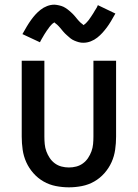

<svg xmlns="http://www.w3.org/2000/svg" viewBox="-20 -790 590 822"><path d="M275 12Q247 12 219 6.5Q191 1 166.5 -13Q142 -27 123 -48.5Q104 -70 92.5 -95.5Q81 -121 77 -149Q73 -177 73 -205V-530H170V-205Q170 -189 171.5 -173Q173 -157 178.5 -142Q184 -127 193 -113.5Q202 -100 215 -90.5Q228 -81 243.5 -77Q259 -73 275 -73Q291 -73 306.5 -77Q322 -81 335 -90.5Q348 -100 357 -113.5Q366 -127 371.5 -142Q377 -157 378.5 -173Q380 -189 380 -205V-530H477V-205Q477 -177 473 -149Q469 -121 457.5 -95.5Q446 -70 427 -48.5Q408 -27 383.5 -13Q359 1 331 6.5Q303 12 275 12ZM337 -607Q332 -607 327 -607.5Q322 -608 317 -609.5Q312 -611 307.5 -612.5Q303 -614 298.5 -616Q294 -618 289.5 -620.5Q285 -623 281.5 -626Q278 -629 274 -632.5Q270 -636 266 -639.5Q262 -643 258.5 -646.5Q255 -650 252 -653.5Q249 -657 246 -660.5Q243 -664 239.5 -668.5Q236 -673 232 -677Q228 -681 225 -684Q222 -687 217.5 -690Q213 -693 213 -695H214L211 -693Q207 -691 204.5 -688.5Q202 -686 199.5 -683.5Q197 -681 195.5 -679Q194 -677 192.5 -675.5Q191 -674 189.5 -671.5Q188 -669 186.5 -667Q185 -665 183 -662.5Q181 -660 179.5 -657.5Q178 -655 176 -652Q174 -649 172 -646Q170 -643 168 -639.5Q166 -636 164 -632.5Q162 -629 159.5 -625Q157 -621 155 -617Q153 -613 151 -609L76 -644Q86 -662 95 -677Q104 -692 113 -704.5Q122 -717 131.5 -727.5Q141 -738 153.5 -748Q166 -758 181.5 -764Q197 -770 213 -770Q218 -770 223 -769Q228 -768 233 -767Q238 -766 242.5 -764.5Q247 -763 251.5 -761Q256 -759 260.5 -756Q265 -753 268.5 -750.5Q272 -748 276 -744.5Q280 -741 284 -737.5Q288 -734 291.5 -730.5Q295 -727 298 -723.5Q301 -720 304 -716.5Q307 -713 310.5 -708.5Q314 -704 318 -700Q322 -696 325 -693Q328 -690 332.5 -687Q337 -684 337 -682V-681H336Q336 -682 339.5 -684Q343 -686 345.5 -688.5Q348 -691 350.5 -693.5Q353 -696 354.5 -698Q356 -700 357.5 -701.5Q359 -703 360.5 -705Q362 -707 363.5 -709.5Q365 -712 367 -714.5Q369 -717 370.5 -719.5Q372 -722 374 -725Q376 -728 378 -731Q380 -734 382 -737.5Q384 -741 386 -744.5Q388 -748 390.5 -751.5Q393 -755 395 -759Q397 -763 399 -768L474 -732Q464 -714 455 -699Q446 -684 437 -672Q428 -660 418.5 -649.5Q409 -639 396.5 -629Q384 -619 368.5 -613Q353 -607 337 -607Z"/></svg>

Font: Lode Dark Term
Style: Bold
Weight: 700
Monospace: yes
Designer: Belleve Invis
Foundry: Belleve Invis
Version: Version 29.2.0